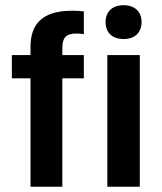

<svg xmlns="http://www.w3.org/2000/svg" viewBox="-20 -709 615 729"><path d="M449.2 -560.8C493.3 -560.8 517.5 -586.7 517.5 -625C517.5 -663.3 493.3 -689.2 449.2 -689.2C405 -689.2 380.8 -663.3 380.8 -625C380.8 -586.7 405 -560.8 449.2 -560.8ZM216.7 0V-411.7H298.3V-500H216.7V-526.7C216.7 -564.2 229.2 -581.7 270 -581.7C279.2 -581.7 290 -580.8 298.3 -579.2V-665.8C284.2 -667.5 269.2 -668.3 254.2 -668.3C135.8 -668.3 95.8 -613.3 95.8 -530.8V-500H25V-411.7H95.8V0ZM510.8 0V-500H387.5V0Z"/></svg>

Font: Familjen Grotesk SemiBold
Style: Regular
Weight: 600
Designer: Anders Wikstroem, Jonas Baeckman, Matilda Gysing, Kristian Moeller
Foundry: Familjen STHLM AB
Version: Version 2.000